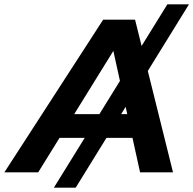

<svg xmlns="http://www.w3.org/2000/svg" viewBox="-83 -790 886 880"><path d="M164 70 684 -770H783L264 70ZM121 -158 182 -267H550L568 -158ZM-63 0 390 -700H536L710 0H559L421 -627H480L92 0Z"/></svg>

Font: Montserrat Thin
Style: Bold Italic
Weight: 700
Italic angle: -11.3°
Version: Version 9.000